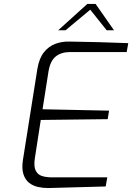

<svg xmlns="http://www.w3.org/2000/svg" viewBox="-20 -944 668 970"><path d="M223 6Q197 6 172 0.5Q147 -5 127.5 -20Q108 -35 98.5 -63.5Q89 -92 96 -137L169 -597Q178 -650 202 -680Q226 -710 259.5 -722.5Q293 -735 330 -734Q404 -733 478.5 -731Q553 -729 628 -726L620 -681H333Q290 -681 262 -659Q234 -637 225 -583L195 -392L531 -385L524 -342L186 -338L156 -144Q150 -104 160 -83Q170 -62 191.5 -55Q213 -48 242 -48H522L514 -2Q443 0 370 2Q297 4 223 6ZM274 -791 421 -924H463L556 -791H519L436 -895L311 -791Z"/></svg>

Font: Exo Thin Light
Style: Italic
Weight: 300
Italic angle: -9°
Version: Version 2.000